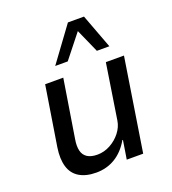

<svg xmlns="http://www.w3.org/2000/svg" viewBox="-138 -854 865 966"><g transform="rotate(-20 295.0 -370.5)"><path d="M213 9Q158 9 122.5 -12.5Q87 -34 74.5 -76Q62 -118 71 -177L122 -497H219L169 -185Q163 -150 169 -125Q175 -100 195 -87Q215 -74 249 -74Q285 -74 318 -92Q351 -110 373.5 -139Q396 -168 401 -201L447 -497H544L466 0H378L394 -100H391Q360 -46 314.5 -18.5Q269 9 213 9ZM201 -566 336 -750H422L491 -566H424L368 -692L268 -566Z"/></g></svg>

Font: Nunito Sans 7pt SemiCondensed Medium
Style: Italic
Weight: 500
Width: 4
Italic angle: -9°
Designer: Vernon Adams
Foundry: Vernon Adams
Version: Version 3.101;gftools[0.9.27]